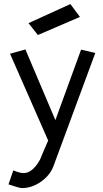

<svg xmlns="http://www.w3.org/2000/svg" viewBox="-20 -747 519 963"><path d="M169.9 -571.3 123 -630.9 333 -726.6 380.9 -662.1ZM249 84Q232.4 130.9 186.5 163.6Q140.6 196.3 90.8 196.3Q76.2 196.3 22.5 177.7L46.9 107.4Q75.2 120.1 96.7 121.1Q142.6 122.1 180.7 53.7Q200.2 5.9 221.7 -42L30.3 -477.5L107.4 -499L257.8 -144.5L386.7 -498L458 -481.4Z"/></svg>

Font: Puritan
Style: Regular
Weight: 400
Version: 2.0a